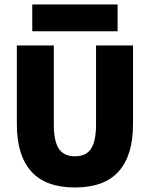

<svg xmlns="http://www.w3.org/2000/svg" viewBox="-20 -830 669 857"><path d="M314.5 6.8Q183.6 6.8 119.4 -64.9Q55.2 -136.7 55.2 -275.4V-627H220.2V-273.9Q220.2 -225.1 230 -193.6Q239.7 -162.1 260.7 -147.2Q281.7 -132.3 314.5 -132.3Q347.7 -132.3 368.4 -147.2Q389.2 -162.1 398.9 -193.6Q408.7 -225.1 408.7 -273.9V-627H573.7V-275.4Q573.7 -136.7 509.8 -64.9Q445.8 6.8 314.5 6.8ZM124 -690.4V-810.1H504.9V-690.4Z"/></svg>

Font: Anaheim ExtraBold
Style: Regular
Weight: 800
Version: Version 2.001